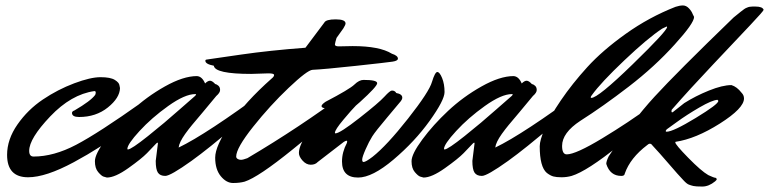

<svg xmlns="http://www.w3.org/2000/svg" viewBox="-20 -632 2820 704"><path d="M420 -309Q419 -273 375.5 -238Q332 -203 270 -203Q244 -203 244 -218Q244 -224 253 -227Q313 -262 329 -284Q331 -288 331 -293Q331 -298 326 -298Q241 -286 164 -205Q87 -124 87 -79Q87 -58 103 -58Q177 -58 259 -101Q341 -144 503 -259Q514 -267 536.5 -283Q559 -299 563 -302Q572 -295 572 -285Q572 -275 563 -267Q513 -217 433.5 -155Q354 -93 251 -37.5Q148 18 83 18Q6 18 6 -64Q6 -121 44 -175.5Q82 -230 137 -267Q192 -304 252 -326.5Q312 -349 348.5 -349Q385 -349 401 -339Q417 -329 418 -319Z M551 -42 559 -106Q559 -109 557.5 -109Q556 -109 552 -105Q539 -91 519 -70.5Q499 -50 450.5 -15.5Q402 19 372 19Q367 18 359.5 15.5Q352 13 340 -1Q328 -15 328 -41Q328 -67 367.5 -120.5Q407 -174 462 -225.5Q517 -277 584.5 -315Q652 -353 702 -353Q721 -352 732 -326Q742 -336 750 -336Q758 -336 769 -324Q775 -323 781 -317.5Q787 -312 787 -302Q787 -292 773 -280Q752 -254 724 -221Q696 -188 684 -173.5Q672 -159 659 -141Q637 -110 635 -91Q737 -140 956 -302Q965 -295 965 -285Q965 -275 957 -268Q949 -261 937.5 -251Q926 -241 892 -212Q858 -183 826.5 -156.5Q795 -130 754.5 -97.5Q714 -65 682 -42Q605 13 586 13Q567 13 559 1Q551 -11 551 -42ZM449 -84Q461 -84 522.5 -133Q584 -182 639 -231L695 -280Q699 -284 699 -285.5Q699 -287 696 -287Q658 -287 597 -243.5Q536 -200 491.5 -151.5Q447 -103 447 -86Q447 -84 449 -84Z M1222 -462 1273 -463Q1372 -463 1417 -435Q1439 -428 1439 -417Q1439 -409 1419.5 -406Q1400 -403 1284.5 -390.5Q1169 -378 1126 -376Q1107 -375 1038.5 -310Q970 -245 908 -167Q846 -89 846 -58Q846 -53 851 -49.5Q856 -46 863.5 -46Q871 -46 887 -52Q1077 -164 1256 -297Q1265 -290 1265 -280Q1265 -270 1255 -260.5Q1245 -251 1225.5 -233Q1206 -215 1153 -168Q1100 -121 1053 -84Q927 18 877 34Q859 39 834.5 39Q810 39 789.5 14Q769 -11 769 -54Q769 -97 824.5 -178Q880 -259 976 -344Q985 -351 985 -357Q985 -363 964 -363L901 -361Q768 -361 764 -391Q733 -397 733 -409Q733 -413 737 -413.5Q741 -414 744 -414.5Q747 -415 754 -416Q761 -417 864.5 -432Q968 -447 1100 -457L1169 -549Q1175 -561 1211 -561Q1247 -561 1247 -546Q1247 -541 1239 -528L1214 -493Q1209 -477 1208 -469Q1208 -462 1222 -462Z M1174 -259Q1262 -305 1279.5 -322Q1297 -339 1313 -339Q1363 -339 1363 -327Q1363 -315 1300 -258L1285 -245Q1271 -231 1239.5 -193.5Q1208 -156 1208 -145Q1208 -143 1210 -143Q1226 -143 1297.5 -199Q1369 -255 1389.5 -277.5Q1410 -300 1417 -300Q1428 -300 1433 -291Q1455 -287 1455 -274Q1455 -268 1450 -261.5Q1445 -255 1401 -203Q1357 -151 1345 -132Q1333 -113 1320.5 -84.5Q1308 -56 1308 -47Q1308 -38 1313 -38Q1321 -38 1346 -57Q1398 -98 1476 -197Q1554 -296 1564 -332Q1575 -368 1583.5 -368Q1592 -368 1601 -346Q1610 -324 1610 -294.5Q1610 -265 1555.5 -189Q1501 -113 1423 -47Q1345 19 1293 19Q1234 19 1234 -40Q1234 -74 1252 -108Q1253 -111 1253 -113.5Q1253 -116 1250.5 -116Q1248 -116 1241 -112L1145 -38Q1136 -28 1119.5 -28Q1103 -28 1089.5 -43Q1076 -58 1076 -71Q1076 -124 1188 -234Q1159 -234 1159 -243Q1159 -249 1174 -259Z M1712 -42 1720 -106Q1720 -109 1718.5 -109Q1717 -109 1713 -105Q1700 -91 1680 -70.5Q1660 -50 1611.5 -15.5Q1563 19 1533 19Q1528 18 1520.5 15.5Q1513 13 1501 -1Q1489 -15 1489 -41Q1489 -67 1528.5 -120.5Q1568 -174 1623 -225.5Q1678 -277 1745.5 -315Q1813 -353 1863 -353Q1882 -352 1893 -326Q1903 -336 1911 -336Q1919 -336 1930 -324Q1936 -323 1942 -317.5Q1948 -312 1948 -302Q1948 -292 1934 -280Q1913 -254 1885 -221Q1857 -188 1845 -173.5Q1833 -159 1820 -141Q1798 -110 1796 -91Q1898 -140 2117 -302Q2126 -295 2126 -285Q2126 -275 2118 -268Q2110 -261 2098.5 -251Q2087 -241 2053 -212Q2019 -183 1987.5 -156.5Q1956 -130 1915.5 -97.5Q1875 -65 1843 -42Q1766 13 1747 13Q1728 13 1720 1Q1712 -11 1712 -42ZM1610 -84Q1622 -84 1683.5 -133Q1745 -182 1800 -231L1856 -280Q1860 -284 1860 -285.5Q1860 -287 1857 -287Q1819 -287 1758 -243.5Q1697 -200 1652.5 -151.5Q1608 -103 1608 -86Q1608 -84 1610 -84Z M2058 -66Q2091 -66 2188.5 -125Q2286 -184 2366 -243L2447 -302Q2456 -295 2456 -285Q2456 -275 2446 -266Q2436 -257 2417.5 -240Q2399 -223 2347 -179Q2295 -135 2250 -99Q2132 -4 2076 13Q2058 18 2039 18Q2020 18 2009 15Q1998 12 1985 2Q1959 -20 1959 -96Q1959 -117 1977 -160Q1995 -203 2036.5 -264Q2078 -325 2133.5 -386Q2189 -447 2274.5 -508Q2360 -569 2457 -607Q2472 -612 2484 -612Q2496 -612 2506 -601.5Q2516 -591 2520 -580L2525 -570Q2525 -547 2454 -469Q2381 -388 2285.5 -314.5Q2190 -241 2108 -189Q2041 -145 2041 -97Q2041 -66 2058 -66ZM2148 -273Q2173 -273 2299.5 -396Q2426 -519 2426 -533L2425 -535L2408 -527Q2356 -493 2269.5 -411Q2183 -329 2150 -283Q2146 -278 2146 -275.5Q2146 -273 2148 -273Z M2750 -608Q2776 -608 2780 -596Q2780 -592 2730.5 -539.5Q2681 -487 2594.5 -395.5Q2508 -304 2446 -233Q2442 -230 2442 -225Q2442 -220 2444.5 -220Q2447 -220 2451 -224L2489 -254Q2530 -280 2579.5 -300Q2629 -320 2662 -320Q2682 -314 2699 -292Q2708 -283 2708 -271Q2708 -235 2619.5 -179Q2531 -123 2457 -112Q2456 -111 2456 -110Q2456 -102 2503.5 -53.5Q2551 -5 2577 10Q2598 20 2604 20Q2608 22 2608 25Q2608 28 2602 33Q2579 52 2555 52Q2531 52 2522.5 50Q2514 48 2506 45Q2498 42 2486.5 29.5Q2475 17 2463.5 4.5Q2452 -8 2426 -38.5Q2400 -69 2372 -99Q2368 -105 2363 -105Q2358 -105 2353 -100Q2291 -53 2271 4Q2270 13 2259 13H2258Q2217 13 2203 -31Q2203 -41 2212 -59Q2298 -188 2379.5 -277Q2461 -366 2670 -568Q2690 -584 2696 -589Q2702 -594 2708.5 -598.5Q2715 -603 2719 -604Q2727 -608 2739 -608ZM2611 -266Q2591 -265 2544.5 -238Q2498 -211 2461 -184L2425 -158Q2421 -154 2421 -151.5Q2421 -149 2424 -149Q2448 -149 2531 -199.5Q2614 -250 2614 -262Z"/></svg>

Font: Mr Dafoe
Style: Regular
Weight: 400
Designer: Alejandro Paul
Foundry: Alejandro Paul
Version: Version 1.000